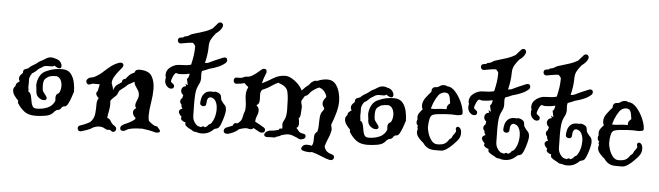

<svg xmlns="http://www.w3.org/2000/svg" viewBox="-43 -683 3191 929"><g transform="rotate(5 1553.0 -218.5)"><path d="M142 1Q108 1 88.5 -13.5Q69 -28 55 -50Q51 -55 53 -64Q43 -74 33.5 -87Q24 -100 24 -115Q24 -121 27 -126Q30 -131 34 -135V-136Q34 -144 40 -149.5Q46 -155 52 -159Q47 -165 47 -173Q47 -180 51 -186Q55 -192 61 -197L64 -201Q63 -215 71 -218.5Q79 -222 88 -225Q95 -233 104 -238.5Q113 -244 123 -250Q136 -262 152 -269Q163 -275 172 -281Q181 -287 196 -287Q201 -287 205.5 -286Q210 -285 214 -283Q231 -280 239 -269.5Q247 -259 247 -250Q247 -238 237 -238Q227 -238 213 -249Q208 -244 201 -244H177Q173 -244 168.5 -243Q164 -242 160 -240Q155 -236 149.5 -233Q144 -230 139 -227Q132 -220 124.5 -213.5Q117 -207 108 -202Q95 -182 96 -170.5Q97 -159 96 -134Q96 -133 97.5 -124.5Q99 -116 97 -114Q108 -108 111.5 -95Q115 -82 117 -68Q119 -54 124.5 -44Q130 -34 145 -34Q174 -34 198 -44.5Q222 -55 232 -80Q232 -84 231.5 -87.5Q231 -91 231 -95Q231 -101 233 -106.5Q235 -112 242 -116L246 -118Q255 -133 255 -153Q255 -169 248.5 -182Q242 -195 228 -199Q207 -199 194 -195Q190 -193 185.5 -190.5Q181 -188 178 -185Q170 -179 167.5 -170Q165 -161 165 -151Q165 -144 165.5 -137Q166 -130 167 -125Q169 -119 173.5 -113.5Q178 -108 183 -101Q189 -94 189 -88Q189 -78 174 -78Q162 -78 148.5 -89.5Q135 -101 136 -126Q135 -130 134.5 -134Q134 -138 134 -143H133Q133 -169 144.5 -190.5Q156 -212 179 -220Q211 -235 252 -235Q280 -235 294 -217.5Q308 -200 313 -175.5Q318 -151 318 -130Q318 -132 315 -122Q312 -112 306.5 -97Q301 -82 294.5 -70Q288 -58 281 -57Q271 -57 265 -50Q259 -36 242 -36L240 -33Q239 -32 237.5 -31.5Q236 -31 234 -30L231 -26Q218 -8 190.5 -3.5Q163 1 142 1Z M365 57Q358 57 354.5 52.5Q351 48 351 43Q351 33 361 29L378 23Q386 20 394 16Q402 12 409 8Q427 -10 429.5 -33.5Q432 -57 431.5 -78Q431 -99 440 -111Q426 -122 426 -132Q426 -140 432 -144Q433 -152 435.5 -161.5Q438 -171 439 -178H405Q401 -177 398 -175.5Q395 -174 391 -173Q390 -173 389 -172.5Q388 -172 386 -172Q380 -172 376.5 -177Q373 -182 373 -187Q373 -195 379 -199Q383 -205 390 -206Q395 -207 399 -208Q403 -209 407 -210Q430 -221 447.5 -237Q465 -253 483 -267.5Q501 -282 524 -290Q527 -291 531 -291Q545 -291 545 -279Q545 -274 540 -267Q534 -260 523.5 -247Q513 -234 504.5 -219Q496 -204 496 -191Q496 -189 496.5 -187Q497 -185 498 -183Q505 -167 505 -155Q511 -170 516 -176Q521 -182 528 -186Q535 -190 545 -198V-200Q545 -211 557 -214L561 -215Q569 -226 577.5 -234.5Q586 -243 602 -249V-251Q606 -265 624 -265Q670 -265 685 -239.5Q700 -214 700 -177Q700 -146 694 -111Q688 -76 688 -48Q688 -34 691 -23Q692 -21 701.5 -13.5Q711 -6 721 -1L726 0L732 1L735 2Q735 4 742 11Q749 18 749 23Q749 31 731 31Q727 31 723 29.5Q719 28 714 27Q704 25 695 23Q686 21 676 20L668 19Q667 19 666 18.5Q665 18 665 18Q653 18 632.5 19.5Q612 21 596 26Q591 28 587 30.5Q583 33 579 35Q576 37 570 37Q556 37 556 24Q556 17 563 11Q572 4 586 -1Q599 -7 612 -15Q625 -23 626 -29Q625 -31 623.5 -33Q622 -35 620 -36Q611 -47 611 -57Q611 -67 616.5 -72Q622 -77 625 -79Q619 -84 619 -92Q619 -103 625.5 -116.5Q632 -130 632 -139Q632 -154 626 -164Q620 -174 613.5 -183Q607 -192 605 -205Q598 -201 590.5 -196.5Q583 -192 575 -188Q570 -183 564.5 -178Q559 -173 552 -168Q548 -165 544 -162Q540 -159 535 -154Q530 -141 527.5 -136Q525 -131 512 -120Q501 -110 497 -103V-100Q497 -97 497.5 -93.5Q498 -90 498 -87Q498 -70 494.5 -53Q491 -36 489 -19Q501 -17 507 -5.5Q513 6 521 12Q527 15 532 20Q537 24 537 31Q537 37 532.5 41.5Q528 46 523 46Q518 46 514 42Q508 38 504 37Q494 41 482.5 33.5Q471 26 454 26Q447 26 439.5 28Q432 30 425 33Q420 37 413 40.5Q406 44 398 47L389 50Q385 51 380 53Q375 55 370 56Q369 56 368 56.5Q367 57 365 57Z M947 16Q935 16 923 11Q920 12 917 11Q908 10 900 3Q889 -2 880 -8Q871 -14 869 -18Q868 -21 868 -24Q868 -27 868 -28L869 -30Q858 -32 850 -39Q842 -46 847 -56Q841 -61 836.5 -67.5Q832 -74 832 -80Q832 -90 848 -96Q841 -104 841 -116Q834 -121 834 -130Q834 -142 842 -145Q843 -148 844 -152.5Q845 -157 846 -161Q834 -170 834 -183Q834 -191 839.5 -197.5Q845 -204 856 -205Q855 -208 854 -211.5Q853 -215 851 -218Q852 -218 858.5 -213Q865 -208 863 -213L857 -241Q866 -246 868 -267Q844 -261 818 -261Q813 -261 809.5 -262.5Q806 -264 802 -264Q798 -264 793 -255.5Q788 -247 784.5 -237Q781 -227 781 -223Q781 -219 785.5 -216Q790 -213 792 -211Q798 -207 798 -200Q798 -187 783 -187Q771 -187 760 -201Q753 -212 753 -223Q753 -227 753.5 -231Q754 -235 755 -239V-240Q752 -245 752 -250Q752 -275 773 -290Q794 -305 816 -305Q836 -306 846 -306.5Q856 -307 871 -311L872 -315Q877 -337 880 -356.5Q883 -376 883 -401Q882 -405 878 -409.5Q874 -414 871 -417Q856 -417 841.5 -414Q827 -411 813 -409H810Q804 -409 800.5 -413.5Q797 -418 797 -423Q797 -436 809 -437Q817 -439 822 -439Q825 -445 833 -445Q842 -446 850 -452Q858 -458 867 -460Q882 -465 911 -473.5Q940 -482 960 -495L982 -520Q988 -527 995 -527Q1002 -527 1006 -521Q1010 -515 1007 -506Q1003 -496 995.5 -488Q988 -480 978 -473Q966 -459 957 -443.5Q948 -428 948 -407Q948 -386 945 -365.5Q942 -345 937 -325Q941 -326 944.5 -326Q948 -326 952 -327Q969 -335 986.5 -343Q1004 -351 1022 -358Q1028 -360 1030 -360Q1043 -360 1043 -347Q1043 -339 1037 -334Q1024 -322 1003 -313Q982 -304 961 -299Q952 -295 943.5 -291.5Q935 -288 926 -285V-284Q925 -280 924.5 -276.5Q924 -273 924 -270Q924 -265 924.5 -260Q925 -255 925 -250Q925 -243 923.5 -235.5Q922 -228 916 -217Q906 -197 904 -176.5Q902 -156 902 -133Q902 -116 902.5 -99Q903 -82 903 -67Q903 -51 910.5 -38Q918 -25 929 -18L945 -14Q952 -19 956 -19L964 -15Q976 -21 978 -25.5Q980 -30 991 -35Q1013 -63 1013 -108Q1013 -124 1008 -137Q1005 -140 1005 -144Q997 -157 987 -160Q985 -161 983 -161Q982 -161 981.5 -161.5Q981 -162 980 -162Q961 -162 961 -130Q961 -116 946 -116Q941 -116 936 -119.5Q931 -123 931 -130Q931 -141 934.5 -155Q938 -169 949 -179.5Q960 -190 980 -190Q988 -190 991 -189Q995 -191 999 -191Q1004 -191 1014 -187Q1026 -181 1028 -173Q1030 -165 1031 -155Q1033 -151 1034 -150Q1042 -138 1050 -130.5Q1058 -123 1058 -104Q1058 -96 1053 -76Q1048 -56 1040.5 -37.5Q1033 -19 1026 -16Q1022 -14 1017.5 -13Q1013 -12 1010 -11Q999 1 984 8.5Q969 16 949 16Z M1580 90Q1564 87 1538.5 76Q1513 65 1490 59Q1484 61 1479 61Q1474 61 1464 60Q1454 59 1445.5 56Q1437 53 1437 46Q1437 41 1443 34Q1450 26 1465 26Q1476 26 1486 29Q1493 22 1493.5 6Q1494 -10 1494 -17Q1494 -26 1498 -31.5Q1502 -37 1506 -40L1508 -42Q1512 -56 1512 -75.5Q1512 -95 1513.5 -113Q1515 -131 1524 -142Q1527 -146 1526.5 -145Q1526 -144 1528 -148Q1534 -156 1527.5 -163Q1521 -170 1521 -182Q1521 -187 1524 -194Q1527 -201 1534 -209Q1536 -211 1536 -211.5Q1536 -212 1536 -212Q1536 -221 1526 -235.5Q1516 -250 1498 -255Q1488 -251 1478 -244.5Q1468 -238 1459 -230Q1454 -223 1449.5 -218Q1445 -213 1441 -211Q1440 -210 1437 -209.5Q1434 -209 1432 -207Q1424 -195 1418 -184Q1417 -174 1420.5 -165Q1424 -156 1422 -143Q1421 -133 1420.5 -119Q1420 -105 1412 -97L1413 -95Q1414 -91 1415 -84.5Q1416 -78 1416 -72Q1416 -65 1413.5 -59Q1411 -53 1405 -51Q1411 -45 1413 -42L1417 -37Q1422 -30 1427 -29L1438 -26Q1453 -25 1453 -14Q1453 -1 1436 2Q1435 2 1433.5 2.5Q1432 3 1430 3Q1422 3 1409 -5Q1399 -9 1389.5 -12.5Q1380 -16 1369 -16Q1360 -16 1351.5 -13.5Q1343 -11 1335 -9Q1331 -5 1324 -3Q1317 -1 1311 1Q1308 5 1300 5H1288Q1282 5 1277 5.5Q1272 6 1270 6Q1253 6 1253 -4Q1253 -11 1259 -17Q1265 -23 1272 -24Q1277 -27 1284 -27Q1294 -27 1303 -29.5Q1312 -32 1321 -34L1324 -40Q1327 -41 1330.5 -41Q1334 -41 1337 -41Q1338 -47 1337 -52.5Q1336 -58 1336 -63Q1336 -71 1342 -81Q1349 -92 1351 -105.5Q1353 -119 1353 -133Q1353 -141 1352.5 -148.5Q1352 -156 1352 -163Q1352 -198 1346 -222.5Q1340 -247 1305 -258L1300 -261Q1287 -256 1275.5 -248Q1264 -240 1252 -233Q1233 -223 1226.5 -221Q1220 -219 1216 -202Q1216 -194 1216.5 -186.5Q1217 -179 1217 -173Q1217 -157 1212 -151Q1210 -148 1204 -144L1203 -143L1205 -141Q1216 -131 1216 -118Q1216 -105 1210 -91.5Q1204 -78 1204 -63Q1205 -63 1213.5 -58.5Q1222 -54 1231.5 -48.5Q1241 -43 1244 -41Q1255 -36 1255 -27Q1255 -13 1238 -13Q1231 -13 1219 -20.5Q1207 -28 1199 -32L1198 -31Q1192 -25 1184 -25Q1178 -25 1174 -26.5Q1170 -28 1164 -28Q1156 -28 1147.5 -25.5Q1139 -23 1131 -21Q1129 -19 1125 -17Q1118 -9 1100 -1Q1082 7 1073 7Q1056 7 1056 -6Q1056 -20 1073 -25Q1078 -27 1084.5 -29.5Q1091 -32 1098 -35Q1100 -48 1112 -48H1120Q1138 -61 1141 -77Q1145 -99 1148.5 -106Q1152 -113 1152 -129Q1152 -145 1149.5 -160Q1147 -175 1147 -189Q1147 -208 1155 -224L1156 -227Q1153 -230 1150 -232L1145 -236Q1141 -239 1136 -245Q1131 -244 1125 -242Q1119 -240 1112 -240Q1108 -240 1105 -239Q1102 -238 1097 -238Q1090 -238 1086.5 -243Q1083 -248 1083 -253Q1083 -268 1097 -268H1112Q1121 -268 1129 -272.5Q1137 -277 1147 -277H1152L1155 -278L1159 -279Q1173 -284 1189 -297Q1205 -310 1213 -317Q1218 -322 1225 -322Q1238 -322 1238 -309Q1238 -303 1236 -300Q1225 -275 1220 -251L1222 -252Q1248 -265 1274 -281Q1300 -297 1331 -297Q1351 -297 1377 -277.5Q1403 -258 1415 -233Q1429 -250 1448 -264Q1450 -267 1452.5 -270Q1455 -273 1459 -277Q1464 -281 1470 -284Q1476 -287 1483 -286H1486Q1511 -297 1535 -297Q1560 -297 1574 -280Q1588 -263 1594 -239.5Q1600 -216 1600 -197Q1600 -172 1592 -142Q1584 -112 1573 -85Q1572 -84 1572 -81Q1572 -75 1574.5 -66.5Q1577 -58 1575 -51Q1572 -33 1563 -13Q1554 7 1549 27Q1549 28 1551 32Q1558 55 1587 62Q1599 65 1599 76Q1599 82 1594 86.5Q1589 91 1580 90Z M1754 1Q1720 1 1700.5 -13.5Q1681 -28 1667 -50Q1663 -55 1665 -64Q1655 -74 1645.5 -87Q1636 -100 1636 -115Q1636 -121 1639 -126Q1642 -131 1646 -135V-136Q1646 -144 1652 -149.5Q1658 -155 1664 -159Q1659 -165 1659 -173Q1659 -180 1663 -186Q1667 -192 1673 -197L1676 -201Q1675 -215 1683 -218.5Q1691 -222 1700 -225Q1707 -233 1716 -238.5Q1725 -244 1735 -250Q1748 -262 1764 -269Q1775 -275 1784 -281Q1793 -287 1808 -287Q1813 -287 1817.5 -286Q1822 -285 1826 -283Q1843 -280 1851 -269.5Q1859 -259 1859 -250Q1859 -238 1849 -238Q1839 -238 1825 -249Q1820 -244 1813 -244H1789Q1785 -244 1780.5 -243Q1776 -242 1772 -240Q1767 -236 1761.5 -233Q1756 -230 1751 -227Q1744 -220 1736.5 -213.5Q1729 -207 1720 -202Q1707 -182 1708 -170.5Q1709 -159 1708 -134Q1708 -133 1709.5 -124.5Q1711 -116 1709 -114Q1720 -108 1723.5 -95Q1727 -82 1729 -68Q1731 -54 1736.5 -44Q1742 -34 1757 -34Q1786 -34 1810 -44.5Q1834 -55 1844 -80Q1844 -84 1843.5 -87.5Q1843 -91 1843 -95Q1843 -101 1845 -106.5Q1847 -112 1854 -116L1858 -118Q1867 -133 1867 -153Q1867 -169 1860.5 -182Q1854 -195 1840 -199Q1819 -199 1806 -195Q1802 -193 1797.5 -190.5Q1793 -188 1790 -185Q1782 -179 1779.5 -170Q1777 -161 1777 -151Q1777 -144 1777.5 -137Q1778 -130 1779 -125Q1781 -119 1785.5 -113.5Q1790 -108 1795 -101Q1801 -94 1801 -88Q1801 -78 1786 -78Q1774 -78 1760.5 -89.5Q1747 -101 1748 -126Q1747 -130 1746.5 -134Q1746 -138 1746 -143H1745Q1745 -169 1756.5 -190.5Q1768 -212 1791 -220Q1823 -235 1864 -235Q1892 -235 1906 -217.5Q1920 -200 1925 -175.5Q1930 -151 1930 -130Q1930 -132 1927 -122Q1924 -112 1918.5 -97Q1913 -82 1906.5 -70Q1900 -58 1893 -57Q1883 -57 1877 -50Q1871 -36 1854 -36L1852 -33Q1851 -32 1849.5 -31.5Q1848 -31 1846 -30L1843 -26Q1830 -8 1802.5 -3.5Q1775 1 1754 1Z M2079 -2Q2043 -2 2024 -31Q2011 -41 1999.5 -54.5Q1988 -68 1988 -82Q1988 -89 1991 -96Q1986 -107 1990 -111L1991 -112Q1988 -114 1985 -118Q1982 -122 1982 -129Q1982 -139 1986 -144L1985 -145Q1984 -148 1984 -154Q1984 -165 1991.5 -175.5Q1999 -186 2006 -193Q2001 -203 2001 -212Q2001 -232 2015.5 -251Q2030 -270 2041 -282Q2039 -306 2063 -306Q2070 -306 2078.5 -312.5Q2087 -319 2100 -319Q2105 -319 2108 -318Q2111 -317 2114 -315Q2136 -315 2155.5 -292.5Q2175 -270 2187.5 -241Q2200 -212 2200 -190Q2199 -184 2193 -182.5Q2187 -181 2179 -180H2171Q2164 -180 2157.5 -180.5Q2151 -181 2148 -181Q2138 -181 2120 -180Q2102 -179 2084 -177Q2066 -175 2057 -171Q2047 -167 2043 -150Q2039 -133 2039 -110Q2039 -99 2045 -80Q2051 -61 2062.5 -46Q2074 -31 2091 -31Q2113 -31 2124.5 -37Q2136 -43 2143 -54Q2145 -59 2152 -63.5Q2159 -68 2160 -74Q2162 -80 2168 -87Q2174 -94 2176 -101Q2177 -103 2175.5 -106.5Q2174 -110 2174 -114Q2174 -117 2176 -120.5Q2178 -124 2184 -124Q2190 -124 2195.5 -116.5Q2201 -109 2201 -95Q2201 -92 2201 -89Q2201 -86 2200 -83Q2197 -71 2194 -68Q2193 -65 2190 -62Q2187 -59 2184 -54Q2177 -46 2164.5 -33.5Q2152 -21 2137.5 -11.5Q2123 -2 2111 -2ZM2045 -201Q2048 -200 2051 -200Q2054 -200 2057 -200Q2063 -200 2068.5 -200.5Q2074 -201 2080 -202Q2088 -203 2095.5 -203.5Q2103 -204 2108 -204H2122Q2121 -206 2121 -210Q2121 -223 2136 -234Q2134 -245 2132 -258Q2130 -271 2122 -280L2113 -283Q2110 -283 2108 -284Q2086 -283 2074 -265.5Q2062 -248 2055 -230Q2052 -224 2050.5 -217.5Q2049 -211 2045 -201Z M2419 16Q2407 16 2395 11Q2392 12 2389 11Q2380 10 2372 3Q2361 -2 2352 -8Q2343 -14 2341 -18Q2340 -21 2340 -24Q2340 -27 2340 -28L2341 -30Q2330 -32 2322 -39Q2314 -46 2319 -56Q2313 -61 2308.5 -67.5Q2304 -74 2304 -80Q2304 -90 2320 -96Q2313 -104 2313 -116Q2306 -121 2306 -130Q2306 -142 2314 -145Q2315 -148 2316 -152.5Q2317 -157 2318 -161Q2306 -170 2306 -183Q2306 -191 2311.5 -197.5Q2317 -204 2328 -205Q2327 -208 2326 -211.5Q2325 -215 2323 -218Q2324 -218 2330.5 -213Q2337 -208 2335 -213L2329 -241Q2338 -246 2340 -267Q2316 -261 2290 -261Q2285 -261 2281.5 -262.5Q2278 -264 2274 -264Q2270 -264 2265 -255.5Q2260 -247 2256.5 -237Q2253 -227 2253 -223Q2253 -219 2257.5 -216Q2262 -213 2264 -211Q2270 -207 2270 -200Q2270 -187 2255 -187Q2243 -187 2232 -201Q2225 -212 2225 -223Q2225 -227 2225.5 -231Q2226 -235 2227 -239V-240Q2224 -245 2224 -250Q2224 -275 2245 -290Q2266 -305 2288 -305Q2308 -306 2318 -306.5Q2328 -307 2343 -311L2344 -315Q2349 -337 2352 -356.5Q2355 -376 2355 -401Q2354 -405 2350 -409.5Q2346 -414 2343 -417Q2328 -417 2313.5 -414Q2299 -411 2285 -409H2282Q2276 -409 2272.5 -413.5Q2269 -418 2269 -423Q2269 -436 2281 -437Q2289 -439 2294 -439Q2297 -445 2305 -445Q2314 -446 2322 -452Q2330 -458 2339 -460Q2354 -465 2383 -473.5Q2412 -482 2432 -495L2454 -520Q2460 -527 2467 -527Q2474 -527 2478 -521Q2482 -515 2479 -506Q2475 -496 2467.5 -488Q2460 -480 2450 -473Q2438 -459 2429 -443.5Q2420 -428 2420 -407Q2420 -386 2417 -365.5Q2414 -345 2409 -325Q2413 -326 2416.5 -326Q2420 -326 2424 -327Q2441 -335 2458.5 -343Q2476 -351 2494 -358Q2500 -360 2502 -360Q2515 -360 2515 -347Q2515 -339 2509 -334Q2496 -322 2475 -313Q2454 -304 2433 -299Q2424 -295 2415.5 -291.5Q2407 -288 2398 -285V-284Q2397 -280 2396.5 -276.5Q2396 -273 2396 -270Q2396 -265 2396.5 -260Q2397 -255 2397 -250Q2397 -243 2395.5 -235.5Q2394 -228 2388 -217Q2378 -197 2376 -176.5Q2374 -156 2374 -133Q2374 -116 2374.5 -99Q2375 -82 2375 -67Q2375 -51 2382.5 -38Q2390 -25 2401 -18L2417 -14Q2424 -19 2428 -19L2436 -15Q2448 -21 2450 -25.5Q2452 -30 2463 -35Q2485 -63 2485 -108Q2485 -124 2480 -137Q2477 -140 2477 -144Q2469 -157 2459 -160Q2457 -161 2455 -161Q2454 -161 2453.5 -161.5Q2453 -162 2452 -162Q2433 -162 2433 -130Q2433 -116 2418 -116Q2413 -116 2408 -119.5Q2403 -123 2403 -130Q2403 -141 2406.5 -155Q2410 -169 2421 -179.5Q2432 -190 2452 -190Q2460 -190 2463 -189Q2467 -191 2471 -191Q2476 -191 2486 -187Q2498 -181 2500 -173Q2502 -165 2503 -155Q2505 -151 2506 -150Q2514 -138 2522 -130.5Q2530 -123 2530 -104Q2530 -96 2525 -76Q2520 -56 2512.5 -37.5Q2505 -19 2498 -16Q2494 -14 2489.5 -13Q2485 -12 2482 -11Q2471 1 2456 8.5Q2441 16 2421 16Z M2723 16Q2711 16 2699 11Q2696 12 2693 11Q2684 10 2676 3Q2665 -2 2656 -8Q2647 -14 2645 -18Q2644 -21 2644 -24Q2644 -27 2644 -28L2645 -30Q2634 -32 2626 -39Q2618 -46 2623 -56Q2617 -61 2612.5 -67.5Q2608 -74 2608 -80Q2608 -90 2624 -96Q2617 -104 2617 -116Q2610 -121 2610 -130Q2610 -142 2618 -145Q2619 -148 2620 -152.5Q2621 -157 2622 -161Q2610 -170 2610 -183Q2610 -191 2615.5 -197.5Q2621 -204 2632 -205Q2631 -208 2630 -211.5Q2629 -215 2627 -218Q2628 -218 2634.5 -213Q2641 -208 2639 -213L2633 -241Q2642 -246 2644 -267Q2620 -261 2594 -261Q2589 -261 2585.5 -262.5Q2582 -264 2578 -264Q2574 -264 2569 -255.5Q2564 -247 2560.5 -237Q2557 -227 2557 -223Q2557 -219 2561.5 -216Q2566 -213 2568 -211Q2574 -207 2574 -200Q2574 -187 2559 -187Q2547 -187 2536 -201Q2529 -212 2529 -223Q2529 -227 2529.5 -231Q2530 -235 2531 -239V-240Q2528 -245 2528 -250Q2528 -275 2549 -290Q2570 -305 2592 -305Q2612 -306 2622 -306.5Q2632 -307 2647 -311L2648 -315Q2653 -337 2656 -356.5Q2659 -376 2659 -401Q2658 -405 2654 -409.5Q2650 -414 2647 -417Q2632 -417 2617.5 -414Q2603 -411 2589 -409H2586Q2580 -409 2576.5 -413.5Q2573 -418 2573 -423Q2573 -436 2585 -437Q2593 -439 2598 -439Q2601 -445 2609 -445Q2618 -446 2626 -452Q2634 -458 2643 -460Q2658 -465 2687 -473.5Q2716 -482 2736 -495L2758 -520Q2764 -527 2771 -527Q2778 -527 2782 -521Q2786 -515 2783 -506Q2779 -496 2771.5 -488Q2764 -480 2754 -473Q2742 -459 2733 -443.5Q2724 -428 2724 -407Q2724 -386 2721 -365.5Q2718 -345 2713 -325Q2717 -326 2720.5 -326Q2724 -326 2728 -327Q2745 -335 2762.5 -343Q2780 -351 2798 -358Q2804 -360 2806 -360Q2819 -360 2819 -347Q2819 -339 2813 -334Q2800 -322 2779 -313Q2758 -304 2737 -299Q2728 -295 2719.5 -291.5Q2711 -288 2702 -285V-284Q2701 -280 2700.5 -276.5Q2700 -273 2700 -270Q2700 -265 2700.5 -260Q2701 -255 2701 -250Q2701 -243 2699.5 -235.5Q2698 -228 2692 -217Q2682 -197 2680 -176.5Q2678 -156 2678 -133Q2678 -116 2678.5 -99Q2679 -82 2679 -67Q2679 -51 2686.5 -38Q2694 -25 2705 -18L2721 -14Q2728 -19 2732 -19L2740 -15Q2752 -21 2754 -25.5Q2756 -30 2767 -35Q2789 -63 2789 -108Q2789 -124 2784 -137Q2781 -140 2781 -144Q2773 -157 2763 -160Q2761 -161 2759 -161Q2758 -161 2757.5 -161.5Q2757 -162 2756 -162Q2737 -162 2737 -130Q2737 -116 2722 -116Q2717 -116 2712 -119.5Q2707 -123 2707 -130Q2707 -141 2710.5 -155Q2714 -169 2725 -179.5Q2736 -190 2756 -190Q2764 -190 2767 -189Q2771 -191 2775 -191Q2780 -191 2790 -187Q2802 -181 2804 -173Q2806 -165 2807 -155Q2809 -151 2810 -150Q2818 -138 2826 -130.5Q2834 -123 2834 -104Q2834 -96 2829 -76Q2824 -56 2816.5 -37.5Q2809 -19 2802 -16Q2798 -14 2793.5 -13Q2789 -12 2786 -11Q2775 1 2760 8.5Q2745 16 2725 16Z M2959 -2Q2923 -2 2904 -31Q2891 -41 2879.5 -54.5Q2868 -68 2868 -82Q2868 -89 2871 -96Q2866 -107 2870 -111L2871 -112Q2868 -114 2865 -118Q2862 -122 2862 -129Q2862 -139 2866 -144L2865 -145Q2864 -148 2864 -154Q2864 -165 2871.5 -175.5Q2879 -186 2886 -193Q2881 -203 2881 -212Q2881 -232 2895.5 -251Q2910 -270 2921 -282Q2919 -306 2943 -306Q2950 -306 2958.5 -312.5Q2967 -319 2980 -319Q2985 -319 2988 -318Q2991 -317 2994 -315Q3016 -315 3035.5 -292.5Q3055 -270 3067.5 -241Q3080 -212 3080 -190Q3079 -184 3073 -182.5Q3067 -181 3059 -180H3051Q3044 -180 3037.5 -180.5Q3031 -181 3028 -181Q3018 -181 3000 -180Q2982 -179 2964 -177Q2946 -175 2937 -171Q2927 -167 2923 -150Q2919 -133 2919 -110Q2919 -99 2925 -80Q2931 -61 2942.5 -46Q2954 -31 2971 -31Q2993 -31 3004.5 -37Q3016 -43 3023 -54Q3025 -59 3032 -63.5Q3039 -68 3040 -74Q3042 -80 3048 -87Q3054 -94 3056 -101Q3057 -103 3055.5 -106.5Q3054 -110 3054 -114Q3054 -117 3056 -120.5Q3058 -124 3064 -124Q3070 -124 3075.5 -116.5Q3081 -109 3081 -95Q3081 -92 3081 -89Q3081 -86 3080 -83Q3077 -71 3074 -68Q3073 -65 3070 -62Q3067 -59 3064 -54Q3057 -46 3044.5 -33.5Q3032 -21 3017.5 -11.5Q3003 -2 2991 -2ZM2925 -201Q2928 -200 2931 -200Q2934 -200 2937 -200Q2943 -200 2948.5 -200.5Q2954 -201 2960 -202Q2968 -203 2975.5 -203.5Q2983 -204 2988 -204H3002Q3001 -206 3001 -210Q3001 -223 3016 -234Q3014 -245 3012 -258Q3010 -271 3002 -280L2993 -283Q2990 -283 2988 -284Q2966 -283 2954 -265.5Q2942 -248 2935 -230Q2932 -224 2930.5 -217.5Q2929 -211 2925 -201Z"/></g></svg>

Font: RU Serius
Style: Regular
Weight: 400
Designer: Robert E. Leuschke
Foundry: Robert E. Leuschke
Version: Version 1.011; ttfautohint (v1.8.3)